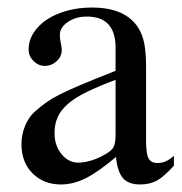

<svg xmlns="http://www.w3.org/2000/svg" viewBox="-20 -480 484 510"><path d="M442 -40Q416 -11 397 -0.5Q378 10 352 10Q321 10 306.5 -7Q292 -24 288 -63Q242 -24 208.5 -7Q175 10 142 10Q96 10 66.5 -19.5Q37 -49 37 -97Q37 -122 46.5 -145.5Q56 -169 73 -184Q89 -198 103 -208Q117 -218 138.5 -229Q160 -240 194.5 -254.5Q229 -269 287 -292V-353Q287 -436 211 -436Q181 -436 160 -421.5Q139 -407 139 -387Q139 -376 142 -363Q143 -358 143.5 -354Q144 -350 144 -347Q144 -330 130.5 -317.5Q117 -305 99 -305Q82 -305 69 -318Q56 -331 56 -348Q56 -372 69 -392.5Q82 -413 104.5 -428Q127 -443 158 -451.5Q189 -460 224 -460Q314 -460 348 -405Q359 -387 363.5 -363Q368 -339 368 -300V-105Q368 -72 374.5 -59.5Q381 -47 398 -47Q409 -47 419 -51Q429 -55 442 -66ZM287 -268Q242 -251 211 -236Q180 -221 161 -204.5Q142 -188 133.5 -169.5Q125 -151 125 -129V-125Q125 -93 143.5 -70.5Q162 -48 188 -48Q204 -48 223.5 -54Q243 -60 261 -71Q277 -80 282 -90Q287 -100 287 -123Z"/></svg>

Font: Klingon pIqaD Mandel
Style: Regular
Weight: 400
Width: 0
Designer: Mike Neff (qa'vaj)
Foundry: Mike Neff and Michael Everson
Version: Version 2.003